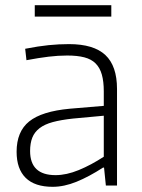

<svg xmlns="http://www.w3.org/2000/svg" viewBox="-20 -715 548 740"><path d="M183 5Q114 5 79 -29.5Q44 -64 44 -130Q44 -208 92.5 -247Q141 -286 249 -296L380 -307V-363Q380 -401 372.5 -427.5Q365 -454 348.5 -470.5Q332 -487 305 -494Q278 -501 239 -501Q204 -501 167 -496.5Q130 -492 82 -483L77 -527Q128 -537 167.5 -541Q207 -545 246 -545Q341 -545 386 -503Q431 -461 431 -372V0H388L381 -69H377Q323 -34 275 -14.5Q227 5 183 5ZM194 -40Q236 -40 283.5 -59.5Q331 -79 380 -111V-269L261 -258Q215 -253 183.5 -244.5Q152 -236 132.5 -221Q113 -206 104.5 -184.5Q96 -163 96 -133Q96 -40 194 -40ZM114 -695H409V-651H114Z"/></svg>

Font: Encode Sans Normal
Style: ExtraLight
Weight: 200
Designer: Pablo Impallari, Andres Torresi
Foundry: Pablo Impallari, Andres Torresi
Version: Version 1.000; ttfautohint (v1.00) -l 8 -r 50 -G 200 -x 14 -